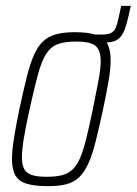

<svg xmlns="http://www.w3.org/2000/svg" viewBox="-20 -628 467 656"><path d="M284 -482 290 -510H329Q350 -510 360.5 -516Q371 -522 376 -534.5Q381 -547 385 -566L394 -608H427L419 -573Q413 -546 406.5 -528.5Q400 -511 390.5 -500.5Q381 -490 366 -486Q351 -482 328 -482ZM144 8Q99 8 72 0Q45 -8 33 -28Q21 -48 21 -84Q21 -113 27.5 -154.5Q34 -196 46 -254Q60 -319 71.5 -365Q83 -411 96.5 -441Q110 -471 128 -487.5Q146 -504 172 -511Q198 -518 235 -518Q280 -518 307 -509.5Q334 -501 346 -480Q358 -459 358 -421Q358 -393 351 -351.5Q344 -310 332 -254Q318 -189 306.5 -143.5Q295 -98 281.5 -68.5Q268 -39 250 -22Q232 -5 206.5 1.5Q181 8 144 8ZM140 -24Q171 -24 192 -29.5Q213 -35 228 -49Q243 -63 254 -89Q265 -115 275 -155.5Q285 -196 297 -254Q309 -313 316.5 -353Q324 -393 324 -419Q324 -446 315.5 -460.5Q307 -475 288.5 -480.5Q270 -486 239 -486Q201 -486 177 -477Q153 -468 137.5 -443.5Q122 -419 109.5 -373Q97 -327 81 -254Q68 -196 61.5 -156Q55 -116 55 -90Q55 -63 63.5 -49Q72 -35 90.5 -29.5Q109 -24 140 -24Z"/></svg>

Font: Saira Condensed Thin
Style: Italic
Weight: 250
Width: 3
Italic angle: -12°
Designer: Hector Gatti with collaboration of the Omnibus-Type team
Foundry: Omnibus-Type
Version: Version 1.101